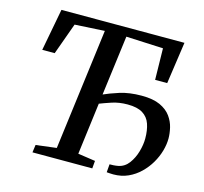

<svg xmlns="http://www.w3.org/2000/svg" viewBox="-107 -862 1042 983"><g transform="rotate(15 414.0 -370.5)"><path d="M146 0 151.5 -40.5 260.5 -54 343 -696.5 185 -687.5 124.5 -520H58.5L100.5 -743H752.5L720.5 -521H656.5L653.5 -687.5L457 -696.5L416 -379Q446.5 -393 496.2 -409Q546 -425 612 -425Q672.5 -425 709.8 -407.8Q747 -390.5 766.8 -363Q786.5 -335.5 793.5 -305.2Q800.5 -275 800.5 -248.5Q800.5 -217.5 790.8 -183Q781 -148.5 762 -116Q743 -83.5 715.5 -56.8Q688 -30 652.8 -14Q617.5 2 574.5 2Q565 2 555.2 1.2Q545.5 0.5 539.5 0L543 -43Q549 -42.5 563.5 -43.5Q578 -44.5 587.5 -46.5Q621.5 -53 643 -82Q664.5 -111 675 -148.2Q685.5 -185.5 685.5 -217.5Q685.5 -261.5 674.2 -294.2Q663 -327 634.2 -345Q605.5 -363 554 -363Q508.5 -363 471 -350.5Q433.5 -338 409.5 -328.5L374.5 -54L466.5 -40.5L463 0Z"/></g></svg>

Font: Merriweather 24pt Medium
Style: Italic
Weight: 500
Italic angle: -7.8°
Version: Version 2.101